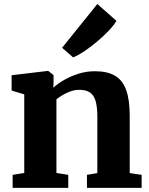

<svg xmlns="http://www.w3.org/2000/svg" viewBox="-20 -914 724 934"><path d="M98 -72.5V-455L36.5 -473.5V-548L212 -569H215L240.5 -548.5V-511L239.5 -487.5Q260.5 -507 292.2 -525.2Q324 -543.5 362.2 -555.5Q400.5 -567.5 442 -567.5Q501.5 -567.5 538.8 -546Q576 -524.5 593.5 -476.8Q611 -429 611 -350V-72L669 -63.5V0H403V-63.5L453.5 -72V-346.5Q453.5 -394 445 -422.8Q436.5 -451.5 417.5 -464.2Q398.5 -477 366 -477Q344 -477 323 -469.5Q302 -462 284.5 -451.5Q267 -441 254.5 -431V-72.5L312 -63.5V0H41.5V-63.5ZM335 -635.5 282 -681.5 453.5 -894.5 546.5 -812.5Q534 -791 508.2 -764Q482.5 -737 451.2 -710.8Q420 -684.5 389.5 -664.2Q359 -644 337 -635.5Z"/></svg>

Font: Merriweather ExtraBold
Style: Regular
Weight: 800
Version: Version 2.100